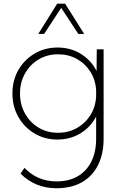

<svg xmlns="http://www.w3.org/2000/svg" viewBox="-20 -752 654 1026"><path d="M287.1 -6.3Q218.8 -6.3 164.3 -38.8Q109.9 -71.3 78.1 -127Q46.4 -182.6 46.4 -252.4Q46.4 -322.3 78.1 -377.7Q109.9 -433.1 164.6 -465.6Q219.2 -498 288.1 -498Q357.4 -498 412.4 -463.9Q467.3 -429.7 496.1 -372.6L497.1 -488.3H533.7V-11.7Q533.7 70.8 503.7 130.6Q473.6 190.4 417.2 222.2Q360.8 253.9 281.7 253.9Q168 253.9 89.8 175.8L110.8 145Q179.7 217.3 283.2 217.3Q348.6 217.3 395.8 189.7Q442.9 162.1 468.3 110.8Q493.7 59.6 493.7 -11.2V-129.4Q465.3 -73.7 410.6 -40Q356 -6.3 287.1 -6.3ZM290 -42.5Q345.7 -42.5 390.6 -67.6Q435.5 -92.8 463.1 -136.7Q490.7 -180.7 493.7 -236.3V-268.6Q490.7 -324.2 463.4 -367.9Q436 -411.6 391.1 -436.8Q346.2 -461.9 290.5 -461.9Q232.9 -461.9 186.8 -434.6Q140.6 -407.2 113.8 -359.6Q86.9 -312 86.9 -252.4Q86.9 -192.9 113.8 -145Q140.6 -97.2 186.5 -69.8Q232.4 -42.5 290 -42.5ZM429.7 -570.8H398.4L307.1 -710L215.8 -570.8H184.6L285.6 -732.4H328.1Z"/></svg>

Font: Kumbh Sans ExtraLight
Style: Regular
Weight: 250
Version: Version 1.005